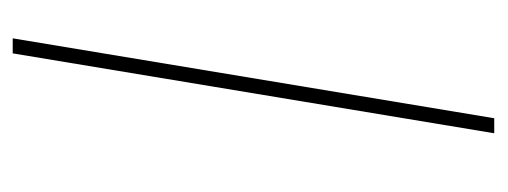

<svg xmlns="http://www.w3.org/2000/svg" viewBox="-258 -508 767 290"><g transform="rotate(-90 125.0 -363.5)"><path d="M211.6 -727.3 90.9 0H68.2L188.9 -727.3Z"/></g></svg>

Font: Inter Thin  BETA
Style: Italic
Weight: 100
Italic angle: -9.39999°
Designer: Rasmus Andersson
Foundry: rsms
Version: Version 3.011;git-f93a4a705